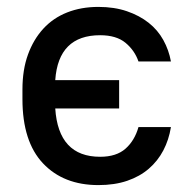

<svg xmlns="http://www.w3.org/2000/svg" viewBox="-20 -528 550 556"><path d="M265 8Q164 8 104.5 -55Q45 -118 45 -241V-269Q45 -326 61 -370Q77 -414 105.5 -445Q134 -476 174.5 -492Q215 -508 265 -508Q311 -508 347.5 -495.5Q384 -483 410.5 -462Q437 -441 453 -412Q469 -383 475 -350H381Q370 -382 343.5 -404Q317 -426 270 -426Q149 -426 140 -296H325V-214H140Q149 -74 270 -74Q317 -74 343.5 -97.5Q370 -121 381 -160H475Q469 -123 453 -92.5Q437 -62 411 -39.5Q385 -17 348.5 -4.5Q312 8 265 8Z"/></svg>

Font: PT Root UI Medium
Style: Regular
Weight: 500
Designer: Vitaly Kuzmin
Foundry: ParaType Ltd.
Version: Version 2.001G